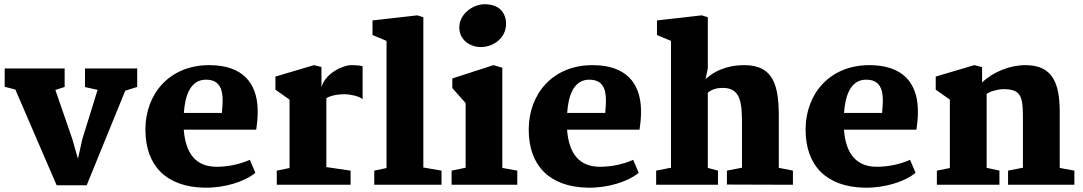

<svg xmlns="http://www.w3.org/2000/svg" viewBox="-20 -868 5090 902"><path d="M246.1 2.4H387.2L568.4 -441.9L624.5 -459.5V-546.4H379.4V-459L438.5 -445.8L367.2 -215.8L346.2 -122.1L319.8 -214.4L240.2 -445.3L283.7 -459.5V-546.4H2V-460.4L52.2 -447.3Z M663.1 -259.3C663.1 -87.9 762.7 10.3 939.9 13.7C1034.7 15.6 1129.9 -14.6 1179.7 -56.2L1153.8 -117.2C1101.1 -93.8 1045.4 -84.5 998 -84.5C902.3 -84.5 852.1 -144 843.3 -258.8H1183.6C1187.5 -286.1 1191.9 -317.4 1190.4 -357.9C1186 -477.1 1121.1 -562 962.9 -562C775.4 -562 663.1 -426.3 663.1 -259.3ZM843.8 -337.4C848.6 -412.6 871.6 -493.7 947.3 -493.7C968.3 -493.7 983.4 -489.3 995.1 -481C1034.7 -453.1 1026.4 -385.3 1022.5 -337.4Z M1280.3 0H1627V-66.4L1513.2 -83V-406.7C1518.6 -410.2 1544.9 -425.3 1600.1 -425.3C1622.6 -425.3 1667.5 -417 1683.6 -401.9V-556.2C1675.3 -560.1 1653.8 -562 1630.9 -562C1590.3 -562 1506.8 -522.9 1490.2 -457.5V-553.2L1455.1 -562L1273.9 -508.3V-446.8L1340.3 -399.9V-78.6L1280.3 -66.4Z M1738.3 0H2054.2V-66.4L1968.8 -81.1V-787.1L1940.4 -795.9L1730 -772V-703.6L1795.9 -675.8V-78.6L1738.3 -66.4Z M2238.3 -647C2298.8 -647 2357.4 -689.5 2357.4 -755.9C2357.4 -806.2 2327.1 -848.1 2257.3 -848.1C2200.2 -848.1 2137.7 -801.3 2137.7 -738.8C2137.7 -681.6 2187 -647 2238.3 -647ZM2101.6 0H2410.2V-66.4L2339.8 -79.1V-549.8L2298.3 -562L2105 -499.5V-454.1L2167.5 -383.8V-80.1L2101.6 -66.4Z M2463.9 -259.3C2463.9 -87.9 2563.5 10.3 2740.7 13.7C2835.4 15.6 2930.7 -14.6 2980.5 -56.2L2954.6 -117.2C2901.9 -93.8 2846.2 -84.5 2798.8 -84.5C2703.1 -84.5 2652.8 -144 2644 -258.8H2984.4C2988.3 -286.1 2992.7 -317.4 2991.2 -357.9C2986.8 -477.1 2921.9 -562 2763.7 -562C2576.2 -562 2463.9 -426.3 2463.9 -259.3ZM2644.5 -337.4C2649.4 -412.6 2672.4 -493.7 2748 -493.7C2769 -493.7 2784.2 -489.3 2795.9 -481C2835.4 -453.1 2827.1 -385.3 2823.2 -337.4Z M3062.5 0H3353V-66.4L3305.2 -79.1V-432.6C3324.7 -448.7 3348.1 -455.1 3375.5 -455.1C3461.4 -455.1 3465.8 -382.8 3465.8 -282.2V-80.1L3395 -66.4V-1L3705.1 0V-66.4L3638.7 -79.6V-306.2C3640.6 -463.9 3616.2 -562 3476.1 -562C3425.8 -562 3354.5 -550.8 3294.9 -496.6L3305.2 -546.9V-787.1L3276.9 -795.9L3066.4 -772V-703.6L3132.3 -675.8V-80.1L3062.5 -66.4Z M3764.6 -259.3C3764.6 -87.9 3864.3 10.3 4041.5 13.7C4136.2 15.6 4231.4 -14.6 4281.2 -56.2L4255.4 -117.2C4202.6 -93.8 4147 -84.5 4099.6 -84.5C4003.9 -84.5 3953.6 -144 3944.8 -258.8H4285.2C4289.1 -286.1 4293.5 -317.4 4292 -357.9C4287.6 -477.1 4222.7 -562 4064.5 -562C3877 -562 3764.6 -426.3 3764.6 -259.3ZM3945.3 -337.4C3950.2 -412.6 3973.1 -493.7 4048.8 -493.7C4069.8 -493.7 4085 -489.3 4096.7 -481C4136.2 -453.1 4127.9 -385.3 4124 -337.4Z M4381.3 0H4675.3V-66.4L4615.2 -79.6V-426.8C4631.3 -440.4 4677.2 -449.2 4689.5 -449.2C4771 -449.2 4785.6 -424.3 4785.6 -319.8V-80.1L4715.8 -66.4V0H5027.3V-66.4L4958.5 -79.1V-341.8C4958.5 -481 4922.9 -561.5 4798.3 -562C4723.6 -562 4645 -529.8 4593.8 -480.5V-552.7L4557.1 -562L4376 -508.3V-446.8L4442.4 -399.9V-78.6L4381.3 -66.4Z"/></svg>

Font: Merriweather
Style: Heavy
Weight: 900
Designer: Eben Sorkin ( eben@eyebytes.com )
Foundry: Sorkin Type Co.
Version: Version 1.003